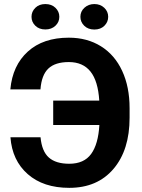

<svg xmlns="http://www.w3.org/2000/svg" viewBox="-20 -904 690 934"><path d="M30.3 0ZM177.2 -236.3Q183.6 -167.5 217.8 -137.5Q252 -107.4 316.9 -107.4Q388.7 -107.4 423.3 -155Q458 -202.6 463.4 -295.9H238.8V-414.6H462.9Q457 -509.8 420.2 -555.9Q383.3 -602.1 314.9 -602.1Q248.5 -602.1 215.3 -570.6Q182.1 -539.1 176.8 -469.2H30.3Q41 -585.9 115.5 -653.3Q189.9 -720.7 314.9 -720.7Q403.8 -720.7 470.9 -679Q538.1 -637.2 574.2 -559.3Q610.4 -481.4 610.4 -377.9V-331.5Q610.4 -174.3 532 -82.3Q453.6 9.8 316.9 9.8Q190.9 9.8 115 -56.9Q39.1 -123.5 30.8 -236.3ZM268.6 -822.3Q268.6 -796.4 249.5 -778.6Q230.5 -760.7 200.7 -760.7Q170.4 -760.7 151.9 -778.8Q133.3 -796.9 133.3 -822.3Q133.3 -847.7 151.9 -866Q170.4 -884.3 200.7 -884.3Q231 -884.3 249.8 -866Q268.6 -847.7 268.6 -822.3ZM371.1 -822.3Q371.1 -848.6 390.9 -866.5Q410.6 -884.3 439 -884.3Q467.8 -884.3 487.1 -866.2Q506.3 -848.1 506.3 -822.3Q506.3 -796.9 487.8 -778.6Q469.2 -760.3 439 -760.3Q408.7 -760.3 389.9 -778.6Q371.1 -796.9 371.1 -822.3Z"/></svg>

Font: Roboto-o
Style: o-Bold
Weight: 700
Designer: Google
Version: Version 2.134; 2016; ttfautohint (v1.6)